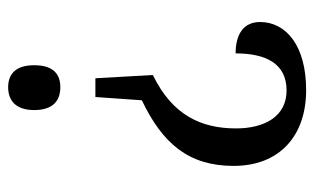

<svg xmlns="http://www.w3.org/2000/svg" viewBox="-170 -410 771 471"><g transform="rotate(-90 215.5 -174.5)"><path d="M237 -540C207 -540 181 -524 181 -476C181 -427 207 -412 237 -412C267 -412 291 -427 291 -476C291 -524 267 -540 237 -540ZM267 -185 259 -326H213L205 -212C100 -162 44 -98 44 13C44 126 118 191 230 191C340 191 397 141 397 78C397 36 365 18 320 18C320 91 296 143 229 143C166 143 136 90 136 19C136 -66 168 -137 267 -185Z"/></g></svg>

Font: Noto Serif Sinhala Condensed
Style: Regular
Weight: 400
Width: 3
Designer: Jelle Bosma - Monotype Design Team
Foundry: Monotype Imaging Inc.
Version: Version 2.007